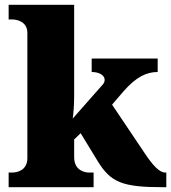

<svg xmlns="http://www.w3.org/2000/svg" viewBox="-20 -780 714 800"><path d="M16 0H370V-61H351C334 -61 289 -69 289 -125V-199L316 -225L388 -107C442 -20 490 0 659 0H673V-61H669C644 -61 617 -90 580 -146L447 -344L496 -401C548 -460 591 -480 637 -480V-536H362V-480C395 -480 416 -465 416 -448C416 -445 416 -438 410 -430L283 -286C286 -304 289 -345 289 -379V-760H16V-699H31C47 -699 94 -692 94 -643V-121C94 -68 48 -61 31 -61H16Z"/></svg>

Font: Noto Serif Malayalam Black
Style: Regular
Weight: 900
Designer: Indian type Foundry, Jelle Bosma, Monotype Design Team
Foundry: Monotype Imaging Inc.
Version: Version 2.104